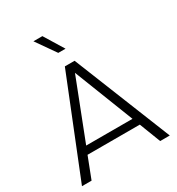

<svg xmlns="http://www.w3.org/2000/svg" viewBox="-229 -1141 1181 1282"><g transform="rotate(-30 361.5 -500.0)"><path d="M387 -850H331L226 -1000H295ZM626 0 563 -163H160L97 0H23L324 -750H399L700 0ZM183 -221H540L361 -679Z"/></g></svg>

Font: Orkney Light
Style: Regular
Weight: 300
Designer: Samuel Oakes and Alfredo Marco Pradil
Foundry: Alfredo Marco Pradil
Version: 1.0; ttfautohint (v1.5)